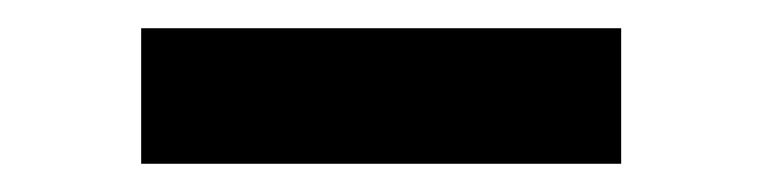

<svg xmlns="http://www.w3.org/2000/svg" viewBox="-20 -811 540 136"><path d="M80 -695H420V-791H80Z"/></svg>

Font: LINE Seed JP App_OTF Bold
Style: Regular
Weight: 700
Designer: LINE & Fontrix & Fontworks
Version: Version 1.009